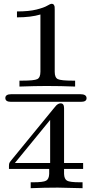

<svg xmlns="http://www.w3.org/2000/svg" viewBox="-20 -792 484 1007"><path d="M40 -298H401Q434 -298 434 -277Q434 -258 405 -258H37Q8 -258 8 -278Q8 -298 40 -298ZM27 79Q27 67 29.5 62Q32 57 47 39L259 -220Q270 -234 274.5 -238.5Q279 -243 285 -246.5Q291 -250 298 -250Q316 -250 316 -225V63H416V94H316V120Q317 147 331.5 155.5Q346 164 398 164H413V195Q296 192 283 192Q212 192 141 195V164H155Q207 164 222 155.5Q237 147 238 120V94H27ZM58 63H243V-163ZM69 -701V-732Q132 -732 171.5 -742Q211 -752 227.5 -762Q244 -772 251 -772Q259 -772 262.5 -766.5Q266 -761 266.5 -756.5Q267 -752 267 -740V-415Q267 -385 283.5 -377Q300 -369 362 -369H374V-338Q299 -341 224 -341Q167 -341 82 -338V-369H96Q159 -369 175.5 -377Q192 -385 192 -416V-716Q142 -701 69 -701Z"/></svg>

Font: CMU Serif
Style: Roman
Weight: 500
Version: Version 0.7.0